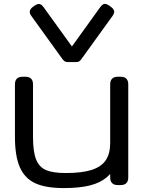

<svg xmlns="http://www.w3.org/2000/svg" viewBox="-20 -962 750 997"><path d="M646 -524.4V-40Q646 -21 636 -11Q626 -1 606.9 -1H591.3Q572.3 -1 562.3 -11Q552.2 -21 552.2 -40V-524.4Q552.2 -543.5 562.3 -553.5Q572.3 -563.5 591.3 -563.5H606.9Q626 -563.5 636 -553.5Q646 -543.5 646 -524.4ZM151.4 -524.4V-251Q151.4 -173.8 167.5 -133.8Q183.6 -93.8 219.5 -78.6Q255.4 -63.5 321.8 -63.5Q405.3 -63.5 455.6 -79.6Q505.9 -95.7 529.1 -129.9Q552.2 -164.1 552.2 -219.7L593.3 -119.6Q568.8 -70.8 534.7 -41.7Q500.5 -12.7 446.8 1Q393.1 14.6 310.1 14.6Q218.8 14.6 164.1 -10Q109.4 -34.7 83.5 -92.5Q57.6 -150.4 57.6 -251V-524.4Q57.6 -543.5 67.6 -553.5Q77.6 -563.5 96.7 -563.5H112.3Q131.3 -563.5 141.4 -553.5Q151.4 -543.5 151.4 -524.4ZM158.7 -932.1Q169.9 -939.9 178.5 -941.2Q187 -942.4 193.4 -938Q199.7 -933.6 207 -923.8L353.5 -720.7L500 -924.3Q507.3 -934.1 513.7 -938.5Q520 -942.9 528.3 -941.7Q536.6 -940.4 548.3 -932.1L553.2 -928.7Q564.9 -920.4 569.6 -912.6Q574.2 -904.8 572.8 -897Q571.3 -889.2 564.5 -879.4L402.8 -655.3Q395.5 -645 389.2 -642.3Q382.8 -639.6 373 -639.6H334Q324.7 -639.6 318.4 -642.3Q312 -645 304.2 -655.3L142.6 -879.4Q135.7 -888.7 134.5 -896.7Q133.3 -904.8 137.9 -912.8Q142.6 -920.9 153.8 -928.7Z"/></svg>

Font: Gyrochrome
Style: Regular
Weight: 400
Designer: David Moles
Foundry: David Moles
Version: Version 1.005;Glyphs 3.2.3 (3260)